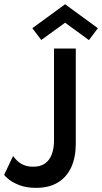

<svg xmlns="http://www.w3.org/2000/svg" viewBox="-32 -894 492 926"><path d="M333.5 -201.5Q333.5 -135 311.5 -87.2Q289.5 -39.5 247 -13.8Q204.5 12 142.5 12Q96 12 63 -0.5Q30 -13 11.2 -28.2Q-7.5 -43.5 -12 -51L31 -141.5Q37 -133 48.8 -120.8Q60.5 -108.5 80.2 -99.2Q100 -90 129 -90Q162.5 -90 184.5 -105.2Q206.5 -120.5 217.5 -149Q228.5 -177.5 228.5 -217.5V-660H333.5ZM167 -701 124 -758 282 -873.5 440 -758 397 -700.5 282 -784.5Z"/></svg>

Font: League Spartan Thin Medium
Style: Regular
Weight: 500
Version: Version 2.002